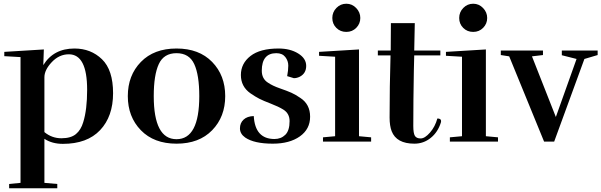

<svg xmlns="http://www.w3.org/2000/svg" viewBox="-20 -759 3223 1029"><path d="M379 -499Q467 -499 526.5 -441.5Q586 -384 586 -259.5Q586 -135 516.5 -61.5Q447 12 317 12Q259 12 218 -15V221L287 227V250H29V227L90 221V-453L3 -458V-481L215 -494L212 -410Q267 -499 379 -499ZM218 -345V-51Q258 -18 309 -18Q360 -18 387 -40.5Q414 -63 426 -104Q447 -171 447 -278Q447 -468 349 -468Q297 -468 257.5 -426Q218 -384 218 -345Z M1117 -61Q1047 11 926 11Q805 11 735 -61Q665 -133 665 -244Q665 -355 735 -427Q805 -499 926 -499Q1047 -499 1117 -427Q1187 -355 1187 -244Q1187 -133 1117 -61ZM1048 -244Q1048 -357 1021 -415.5Q994 -474 926 -474Q858 -474 831 -415.5Q804 -357 804 -244Q804 -13 926 -13Q1048 -13 1048 -244Z M1451 -14Q1486 -14 1509 -36.5Q1532 -59 1532 -110Q1532 -151 1498 -172Q1472 -188 1431.5 -203.5Q1391 -219 1369.5 -230Q1348 -241 1322 -259Q1271 -295 1271 -357Q1271 -419 1322.5 -459Q1374 -499 1473 -499Q1535 -499 1578 -472.5Q1621 -446 1621 -406Q1621 -366 1587 -348Q1571 -340 1555 -340L1519 -351Q1525 -382 1525 -407.5Q1525 -433 1509 -453.5Q1493 -474 1461 -474Q1383 -474 1383 -380Q1383 -337 1416 -316Q1441 -299 1480 -285.5Q1519 -272 1541.5 -262Q1564 -252 1590 -234Q1642 -200 1642 -133.5Q1642 -67 1587 -28Q1532 11 1442 11Q1342 11 1294 -22Q1266 -42 1266 -71Q1266 -100 1285.5 -118Q1305 -136 1340 -137Q1347 -14 1451 -14Z M1969 0H1711V-23L1776 -29V-455L1690 -460V-481L1904 -494V-29L1969 -23ZM1911 -662.5Q1911 -632 1889.5 -610Q1868 -588 1836 -588Q1804 -588 1782.5 -609.5Q1761 -631 1761 -662.5Q1761 -694 1783 -716.5Q1805 -739 1836 -739Q1867 -739 1889 -716Q1911 -693 1911 -662.5Z M2201 11Q2105 11 2079 -56Q2068 -85 2068 -129Q2068 -295 2073 -462H2005V-488H2074L2075 -635H2203L2200 -488H2340V-462H2200L2198 -381Q2195 -219 2195 -84Q2195 -45 2203.5 -31Q2212 -17 2234.5 -17Q2257 -17 2284.5 -48.5Q2312 -80 2324 -124Q2344 -124 2344 -110Q2344 -107 2343 -103Q2327 -51 2288.5 -20Q2250 11 2201 11Z M2649 0H2391V-23L2456 -29V-455L2370 -460V-481L2584 -494V-29L2649 -23ZM2591 -662.5Q2591 -632 2569.5 -610Q2548 -588 2516 -588Q2484 -588 2462.5 -609.5Q2441 -631 2441 -662.5Q2441 -694 2463 -716.5Q2485 -739 2516 -739Q2547 -739 2569 -716Q2591 -693 2591 -662.5Z M2991 -488H3183V-464L3112 -443L2950 0H2896L2709 -457L2664 -464V-488H2890V-464L2831 -457L2959 -132L3070 -443L2991 -463Z"/></svg>

Font: Rufina
Style: Bold
Weight: 700
Designer: Martin Sommaruga
Foundry: Martin Sommaruga
Version: Version 1.001